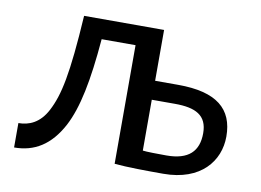

<svg xmlns="http://www.w3.org/2000/svg" viewBox="-61 -587 924 681"><g transform="rotate(10 401.5 -246.5)"><path d="M388.2 -427.2V0C433.6 4.4 504.9 4.9 564 4.9C699.7 4.9 761.7 -76.2 761.7 -163.6C761.7 -263.2 700.7 -314.9 561.5 -314.9H478.5V-498H190.4C177.2 -285.6 160.2 -208 129.4 -148.9C103 -98.1 64.5 -83 26.9 -83V4.9C99.6 4.9 156.2 -29.3 197.8 -107.4C233.4 -175.3 253.4 -274.9 266.1 -427.2ZM478.5 -246.6H561.5C636.2 -246.6 678.7 -226.1 678.7 -161.1C678.7 -96.2 643.6 -61 564 -61C535.6 -61 491.2 -61.5 478.5 -63.5Z"/></g></svg>

Font: Andika
Style: Regular
Weight: 400
Designer: Victor Gaultney, Annie Olsen, Julie Remington, Don Collingsworth, Eric Hays
Foundry: SIL International
Version: Version 1.000